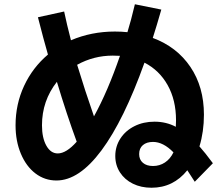

<svg xmlns="http://www.w3.org/2000/svg" viewBox="-20 -831 1040 901"><path d="M521 -99Q521 -144 545 -181Q569 -218 611 -239Q653 -260 705 -260Q760 -260 805 -236Q806 -247 806 -267Q806 -361 767 -431Q728 -501 658 -537Q561 -266 456 -125Q351 16 245 16Q190 16 146.5 -17Q103 -50 78 -109.5Q53 -169 53 -243Q53 -342 93 -428Q133 -514 205 -575Q185 -644 158 -750L281 -777Q293 -719 313 -642Q409 -683 519 -683Q550 -683 578 -680Q594 -731 613 -811L737 -786Q715 -709 697 -653Q810 -611 873.5 -517Q937 -423 937 -293Q937 -213 916 -144Q942 -115 979 -65L894 22Q879 -2 859 -32Q793 50 691 50Q642 50 603.5 31Q565 12 543 -22Q521 -56 521 -99ZM251 -111Q291 -111 340 -166Q293 -294 247 -447Q177 -358 177 -243Q177 -184 197.5 -147.5Q218 -111 251 -111ZM421 -285Q486 -403 543 -569Q532 -570 509 -570Q420 -570 342 -527Q379 -405 421 -285ZM698 -52Q729 -52 754 -68.5Q779 -85 794 -116Q746 -165 698 -165Q668 -165 650.5 -150Q633 -135 633 -108Q633 -82 650.5 -67Q668 -52 698 -52Z"/></svg>

Font: Enso
Style: Bold
Weight: 700
Designer: Coji Morishita
Foundry: UNDERFOREST DESIGN
Version: Version 1.000